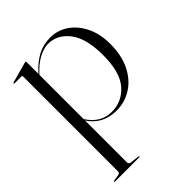

<svg xmlns="http://www.w3.org/2000/svg" viewBox="-197 -542 878 878"><g transform="rotate(-45 242.0 -103.5)"><path d="M127 -437.5V-361Q162.5 -400.5 199.5 -420.5Q236.5 -440.5 282 -440.5Q330.5 -440.5 370 -413.5Q409.5 -386.5 433 -338.2Q456.5 -290 456.5 -225.5Q456.5 -150.5 430 -97.8Q403.5 -45 359 -17Q314.5 11 261.5 11Q173.5 11 127 -59V212Q127 222.5 139 224.5L182.5 229.5Q187 230 187 232.5Q187 235 183.5 235H26Q23 235 23 232.5Q23 229.5 30 228.5L57 224.5Q69 222.5 69 212.5V-403Q69 -407.5 64 -407.5H18.5Q16 -407.5 16 -410Q16 -412 19 -413.5L116.5 -440.5Q120.5 -442 123 -442Q127 -442 127 -437.5ZM255 -427Q228 -427 194.8 -409.8Q161.5 -392.5 127 -354.5V-68.5Q170.5 -0.5 242 -0.5Q308 -0.5 352.5 -51Q397 -101.5 397 -212Q397 -321 356 -374Q315 -427 255 -427Z"/></g></svg>

Font: Fraunces 144pt Light
Style: Regular
Weight: 300
Version: Version 1.000;[b76b70a41]